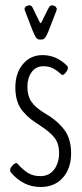

<svg xmlns="http://www.w3.org/2000/svg" viewBox="-20 -708 314 733"><path d="M130.4 -557.1Q123 -557.1 117.4 -564.9Q111.8 -572.8 104.5 -591.3L74.7 -668.5Q73.7 -672.4 73.7 -674.3Q73.7 -678.2 75.7 -678.7Q75.7 -682.6 81.5 -685.1Q87.4 -687.5 92.8 -687.5Q100.1 -687.5 104.5 -678.7L130.4 -625.5Q133.8 -619.6 135.3 -619.6Q137.2 -619.6 139.6 -625.5L166 -678.7Q170.4 -687.5 177.7 -687.5Q183.1 -687.5 188.7 -685.1Q194.3 -682.6 194.3 -678.7Q196.8 -678.2 196.8 -673.8Q196.8 -671.4 195.8 -668.5L166 -591.3Q158.7 -572.8 152.8 -564.9Q147 -557.1 139.6 -557.1ZM251.5 -123Q251.5 -65.4 220.2 -29.8Q189 5.9 134.3 5.9Q68.8 5.9 21.5 -49.8Q18.6 -53.7 18.6 -57.6Q18.6 -66.4 27.3 -75.9Q36.1 -85.4 42.5 -85.4Q44.4 -85.4 45.9 -84Q68.4 -58.6 87.9 -47.1Q107.4 -35.6 133.8 -35.6Q168 -35.6 186.8 -61Q205.6 -86.4 205.6 -123.5Q205.6 -160.2 187.7 -182.6Q169.9 -205.1 133.3 -228.5Q110.4 -243.2 96.7 -253.9Q83 -264.6 67.9 -282.2Q52.7 -299.8 45.7 -322.5Q38.6 -345.2 38.6 -374.5Q38.6 -428.7 67.4 -463.1Q96.2 -497.6 142.6 -497.6Q196.3 -497.6 236.8 -456.1Q239.3 -453.6 239.3 -449.7Q239.3 -441.4 231.7 -431.6Q224.1 -421.9 218.3 -421.9Q216.3 -421.9 215.3 -422.9Q197.3 -439.5 181.9 -447.3Q166.5 -455.1 145.5 -455.1Q116.7 -455.1 100.6 -432.4Q84.5 -409.7 84.5 -377.4Q84.5 -342.3 99.6 -320.1Q114.7 -297.9 148.4 -277.3Q172.4 -263.2 187.7 -251Q203.1 -238.8 219.2 -220.5Q235.4 -202.1 243.4 -177.7Q251.5 -153.3 251.5 -123Z"/></svg>

Font: BenchNine Light
Style: Regular
Weight: 300
Version: Version 1 ; ttfautohint (v0.92.18-e454-dirty) -l 8 -r 50 -G 